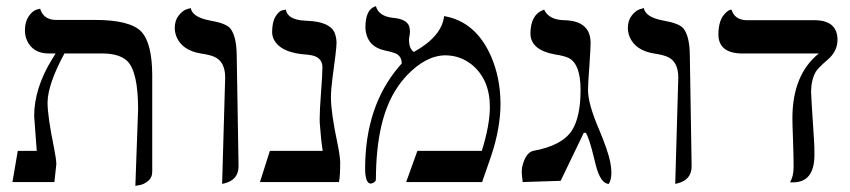

<svg xmlns="http://www.w3.org/2000/svg" viewBox="-20 -585 2733 617"><path d="M415 12.2 423.8 -233.9Q423.8 -355.5 388.2 -389.6Q362.8 -412.6 312 -413.1H187Q133.8 -314.9 132.8 -255.9Q132.8 -210.9 153.8 -108.9Q160.6 -74.2 161.1 -58.1L154.8 0H20L37.1 -100.1H98.1Q97.2 -117.2 93.3 -164.6Q89.8 -206.5 89.8 -211.9Q89.8 -301.3 147.5 -395Q152.8 -403.3 158.7 -413.1H137.2Q85.4 -413.1 66.4 -455.6Q60.1 -470.7 60.1 -486.8Q60.1 -514.6 72 -532.2Q84 -549.8 96.7 -553.7L108.9 -557.1Q119.6 -522 158.2 -521H284.2Q397 -521 433.6 -483.9Q468.8 -446.8 469.2 -344.2V-33.2Q469.2 -14.2 455.6 -3.2Q441.9 7.8 428.7 9.8Z M693.8 5.9 703.6 -335.9Q703.6 -387.7 668 -402.8Q652.3 -409.2 625.5 -413.1Q565.9 -422.9 547.4 -466.3Q542 -480 541.5 -494.1Q541.5 -519 554 -534.9Q566.4 -550.8 579.6 -555.2L592.8 -559.1Q598.6 -529.8 652.8 -519.5L654.8 -519Q704.6 -510.7 719.2 -494.6Q740.2 -470.2 740.7 -405.8L746.6 -50.8Q746.6 -6.8 700.7 4.4Q700.7 4.4 693.8 5.9Z M1043.5 -272Q1043.5 -223.1 1064.5 -124Q1072.8 -84 1073.2 -63Q1073.2 -18.6 1069.3 0H815.4L847.2 -100.1H1017.1Q1011.7 -132.3 1008.3 -181.2Q1007.3 -189 1007.3 -204.1Q1007.3 -230.5 1011.7 -289.1Q1016.1 -345.2 1016.1 -369.1Q1016.1 -403.8 972.7 -408.7Q970.7 -408.7 969.2 -409.2Q881.3 -414.1 859.4 -459.5Q854.5 -470.7 854.5 -481.9Q854.5 -514.2 865.5 -532Q876.5 -549.8 887.2 -551.8L898.4 -554.2Q904.3 -521.5 959.5 -518.6Q963.9 -518.6 968.3 -518.1Q1039.6 -515.1 1055.2 -480Q1061 -465.8 1061.5 -448.2Q1061.5 -427.7 1048.3 -333Q1043.5 -296.4 1043.5 -272Z M1407.2 -533.2Q1508.8 -516.1 1558.1 -403.8Q1587.9 -335 1588.4 -252Q1588.4 -173.3 1558.1 -83L1529.3 0H1285.2L1321.3 -100.1H1528.3Q1554.2 -183.1 1554.2 -241.2Q1554.2 -329.6 1496.1 -377.4Q1459 -406.7 1412.1 -407.2Q1348.6 -407.2 1286.6 -341.8Q1269 -322.8 1255.4 -301.8Q1188.5 -201.7 1188 -8.8Q1188 -0.5 1176.3 3.9Q1173.3 4.9 1170.4 4.9Q1153.8 2.9 1153.3 -42Q1153.3 -244.1 1263.2 -372.1Q1267.6 -377 1271 -380.9Q1271 -405.3 1249.5 -414.1Q1237.8 -418.5 1216.3 -422.9Q1164.6 -434.1 1155.8 -481.9Q1154.3 -489.7 1154.3 -497.1Q1154.3 -554.2 1186 -564.5Q1188.5 -564.9 1188 -564.9Q1197.3 -532.7 1242.2 -527.8Q1288.1 -523.9 1295.4 -499Q1296.9 -492.2 1297.4 -484.9Q1297.4 -475.6 1295.4 -466.8Q1293.9 -458.5 1294.4 -453.1Q1295.4 -428.2 1310.1 -418Q1399.9 -468.3 1407.2 -533.2Z M1869.6 -295.9Q1869.6 -251 1905.3 -168.5Q1933.6 -101.1 1940.9 -64.9Q1944.8 -44.4 1944.8 -29.8Q1944.3 -5.9 1936.5 5.9Q1910.2 5.9 1894.5 -54.7Q1892.1 -63.5 1887.7 -82Q1874 -139.2 1862.8 -158.2H1856L1781.7 -3.9L1659.7 0Q1659.7 -2.4 1658.7 -9.3Q1656.7 -22.9 1656.7 -30.8Q1656.7 -41 1657.7 -46.9Q1668 -93.3 1692.9 -100.1Q1786.6 -116.7 1818.4 -166.5Q1845.7 -210.4 1845.7 -295.9Q1845.7 -379.4 1807.1 -398.9Q1792 -405.8 1762.7 -410.2Q1686 -424.3 1684.6 -476.1Q1684.6 -537.1 1725.1 -552.7Q1729 -554.2 1728.5 -554.2Q1743.7 -521 1793.9 -520Q1877 -518.1 1877.9 -448.2Q1877.9 -429.7 1874 -373Q1869.6 -314.9 1869.6 -295.9Z M2149.9 5.9 2159.7 -335.9Q2159.7 -387.7 2124 -402.8Q2108.4 -409.2 2081.5 -413.1Q2022 -422.9 2003.4 -466.3Q1998 -480 1997.6 -494.1Q1997.6 -519 2010 -534.9Q2022.5 -550.8 2035.6 -555.2L2048.8 -559.1Q2054.7 -529.8 2108.9 -519.5L2110.8 -519Q2160.6 -510.7 2175.3 -494.6Q2196.3 -470.2 2196.8 -405.8L2202.6 -50.8Q2202.6 -6.8 2156.7 4.4Q2156.7 4.4 2149.9 5.9Z M2586.4 -291Q2586.4 -277.8 2595.2 -145.5Q2597.7 -110.8 2597.2 -85Q2596.2 0.5 2529.3 1H2518.6Q2530.3 -18.1 2530.3 -48.8Q2530.3 -82.5 2528.3 -138.7Q2526.4 -185.1 2526.4 -207Q2527.3 -345.7 2611.3 -413.1H2363.3Q2289.1 -414.6 2288.6 -474.1Q2288.6 -495.1 2293 -510.5Q2297.4 -525.9 2303.5 -533.9Q2309.6 -542 2315.4 -546.9Q2321.3 -551.8 2325.7 -553.2L2330.6 -554.2Q2340.8 -521 2379.4 -520H2601.6Q2670.4 -518.1 2671.4 -458Q2671.4 -419.9 2639.6 -393.1Q2609.4 -367.2 2601.6 -354.5Q2586.9 -328.6 2586.4 -291Z"/></svg>

Font: Linux Biolinum Capitals O
Style: Small Caps
Weight: 400
Designer: Philipp H. Poll
Foundry: Philipp H. Poll
Version: Version 1.0.4